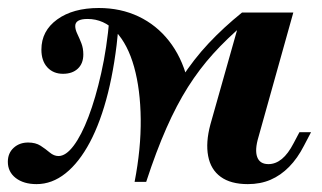

<svg xmlns="http://www.w3.org/2000/svg" viewBox="-47 -449 805 480"><path d="M289.5 5.6Q305.6 -77.4 304.8 -151.2Q304 -225 288.3 -281.5Q272.6 -337.9 242.7 -369.8Q212.9 -401.6 171.8 -401.6Q141.1 -401.6 141.1 -383.9Q141.1 -375 146.4 -364.1Q151.6 -353.2 156.5 -340.7Q161.3 -328.2 161.3 -312.9Q161.3 -290.3 147.6 -277.4Q133.9 -264.5 110.5 -264.5Q86.3 -264.5 71.4 -280.6Q56.5 -296.8 56.5 -325Q56.5 -371.8 96 -400.4Q135.5 -429 200 -429Q254.8 -429 299.6 -407.7Q344.4 -386.3 375.4 -346.8Q406.5 -307.3 421 -252.4Q395.2 -205.6 377.4 -167.3Q359.7 -129 346 -88.7Q332.3 -48.4 318.5 5.6ZM44.4 11.3Q12.1 11.3 -7.7 -4Q-27.4 -19.4 -27.4 -44.4Q-27.4 -66.1 -12.9 -79.4Q1.6 -92.7 23.4 -92.7Q41.9 -92.7 54.4 -84.7Q66.9 -76.6 77.4 -67.7Q87.9 -58.9 99.2 -58.9Q117.7 -58.9 137.1 -84.7Q156.5 -110.5 174.2 -156.9Q191.9 -203.2 206 -266.1Q220.2 -329 226.6 -403.2L249.2 -380.6Q241.1 -289.5 223 -216.9Q204.8 -144.4 177.8 -93.5Q150.8 -42.7 116.9 -15.7Q83.1 11.3 44.4 11.3ZM289.5 5.6Q317.7 -77.4 346 -140.3Q374.2 -203.2 405.6 -252Q437.1 -300.8 474.6 -340.7Q512.1 -380.6 558.1 -417.7L562.9 -388.7Q520.2 -352.4 485.9 -314.5Q451.6 -276.6 423 -231.5Q394.4 -186.3 369 -128.6Q343.5 -71 318.5 5.6ZM572.6 11.3Q529.8 11.3 504.8 -6.9Q479.8 -25 473.4 -58.9Q466.9 -92.7 479 -137.9L558.1 -417.7H686.3L599.2 -106.5Q589.5 -74.2 596 -56.5Q602.4 -38.7 624.2 -38.7Q641.9 -38.7 657.7 -51.6Q673.4 -64.5 687.1 -91.1L701.6 -118.5H730.6L712.9 -84.7Q696.8 -53.2 675.8 -31.9Q654.8 -10.5 629.4 0.4Q604 11.3 572.6 11.3Z"/></svg>

Font: Playfair 5pt SemiExpanded Light ExtraBold
Style: Italic
Weight: 800
Italic angle: -15.6°
Version: Version 2.001;gftools[0.9.30]